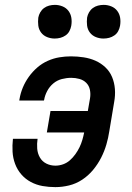

<svg xmlns="http://www.w3.org/2000/svg" viewBox="-20 -759 540 787"><path d="M207 8Q180 8 154.5 3.5Q129 -1 106.5 -13Q84 -25 67.5 -44Q51 -63 42 -87Q33 -111 31.5 -137Q30 -163 33 -190H134Q131 -170 132.5 -150Q134 -130 143.5 -113.5Q153 -97 170 -88.5Q187 -80 207 -80Q223 -80 238.5 -85.5Q254 -91 266.5 -102Q279 -113 289 -127Q299 -141 306 -155.5Q313 -170 317.5 -185.5Q322 -201 325 -216H172L187 -304H340L349 -356Q352 -374 348.5 -391Q345 -408 333.5 -419.5Q322 -431 305.5 -435.5Q289 -440 272 -440Q253 -440 233.5 -435Q214 -430 198.5 -417Q183 -404 173.5 -386Q164 -368 161 -350L160 -347H59L60 -353Q64 -377 73.5 -400Q83 -423 98 -444Q113 -465 132.5 -482Q152 -499 175.5 -509.5Q199 -520 223 -524Q247 -528 271 -528Q297 -528 323 -524Q349 -520 371.5 -510Q394 -500 412 -483Q430 -466 439.5 -443Q449 -420 451 -394Q453 -368 448 -341L428 -221Q424 -194 416 -166.5Q408 -139 394.5 -112.5Q381 -86 361.5 -62.5Q342 -39 317 -22.5Q292 -6 263.5 1Q235 8 207 8ZM404 -601Q388 -601 373 -607Q358 -613 348.5 -625.5Q339 -638 337 -654Q335 -670 337 -687Q339 -698 345 -708.5Q351 -719 360.5 -726Q370 -733 381.5 -736Q393 -739 405 -739Q421 -739 436 -733Q451 -727 460.5 -714.5Q470 -702 472.5 -686Q475 -670 472 -653Q470 -642 464.5 -631.5Q459 -621 449 -614Q439 -607 427.5 -604Q416 -601 404 -601ZM204 -601Q188 -601 173 -607Q158 -613 148.5 -625.5Q139 -638 137 -654Q135 -670 137 -687Q139 -698 145 -708.5Q151 -719 160.5 -726Q170 -733 181.5 -736Q193 -739 205 -739Q221 -739 236 -733Q251 -727 260.5 -714.5Q270 -702 272.5 -686Q275 -670 272 -653Q270 -642 264.5 -631.5Q259 -621 249 -614Q239 -607 227.5 -604Q216 -601 204 -601Z"/></svg>

Font: Iosevka Curly Semibold
Style: Italic
Weight: 600
Italic angle: -9°
Monospace: yes
Designer: Belleve Invis
Foundry: Belleve Invis
Version: Version 22.1.2; ttfautohint (v1.8.4)